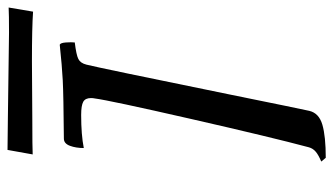

<svg xmlns="http://www.w3.org/2000/svg" viewBox="-208 -675 887 511"><g transform="rotate(-90 235.5 -419.5)"><path d="M61 -8Q78 -15 87 -22.5Q96 -30 99 -41Q125 -138 174.5 -355Q224 -572 229 -611Q230 -615 230 -621Q230 -636 220 -641.5Q210 -647 185 -647Q132 -647 97 -640Q97 -661 103 -677Q109 -693 122 -693Q239 -694 277.5 -696Q316 -698 372 -704Q377 -702 378 -687.5Q379 -673 378 -664Q345 -660 334 -654.5Q323 -649 319 -633Q311 -602 240 -254Q200 -57 196 -40Q190 -14 159 -5Q128 4 71 4ZM328 -778 172 -777Q98 -777 80 -776L92 -843L179 -842Q383 -839 404 -839Q454 -839 471 -840L460 -775Q418 -778 328 -778Z"/></g></svg>

Font: Charmonman
Style: Bold
Weight: 700
Designer: Ekaluck Peanpanawate
Foundry: Cadson Demak Co.,Ltd.
Version: Version 1.000; ttfautohint (v1.6)